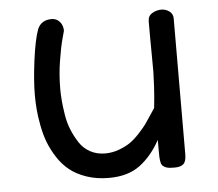

<svg xmlns="http://www.w3.org/2000/svg" viewBox="-45 -583 741 653"><g transform="rotate(-5 326.0 -256.5)"><path d="M74.7 -281.7Q74.7 -330.6 83.7 -399.9Q92.8 -469.2 105.5 -503.9Q118.2 -534.2 153.8 -534.2Q170.9 -534.2 181.6 -521.7Q192.4 -509.3 192.4 -491.2Q192.4 -490.7 185.1 -464.1Q177.7 -437.5 170.2 -390.6Q162.6 -343.8 162.6 -294.9Q162.6 -275.9 164.3 -255.4Q166 -234.9 170.4 -206.8Q174.8 -178.7 184.6 -154.8Q194.3 -130.9 208.3 -109.4Q222.2 -87.9 244.9 -75.4Q267.6 -63 295.9 -63Q320.3 -63 343.3 -71.5Q366.2 -80.1 381.6 -90.6Q397 -101.1 414.6 -120.1Q432.1 -139.2 439.7 -149.7Q447.3 -160.2 460.4 -180.4Q473.6 -200.7 475.1 -202.6Q479.5 -243.2 481.2 -275.4Q482.9 -307.6 483.2 -324.2Q483.4 -340.8 482.9 -378.4Q482.4 -416 482.4 -439.5V-497.6Q482.4 -516.1 497.1 -524.9Q511.7 -533.7 528.8 -533.7Q543 -533.7 555.4 -524.9Q567.9 -516.1 567.9 -500L566.9 -36.6Q566.9 -12.7 557.6 -3.7Q548.3 5.4 527.3 5.4Q515.1 5.4 507.1 4.4Q499 3.4 493.2 0Q487.3 -3.4 484.4 -7.1Q481.4 -10.7 480 -19.8Q478.5 -28.8 478.3 -36.4Q478 -43.9 478 -60.1V-93.3Q448.7 -40 407.7 -9.5Q366.7 21 301.8 21Q259.8 21 225.6 9.3Q191.4 -2.4 168.2 -21Q145 -39.6 127.7 -66.4Q110.4 -93.3 100.3 -119.9Q90.3 -146.5 84.5 -177.5Q78.6 -208.5 76.7 -232.7Q74.7 -256.8 74.7 -281.7Z"/></g></svg>

Font: Short Stack
Style: Regular
Weight: 400
Designer: James Grieshaber
Foundry: James Grieshaber
Version: Version 1.002